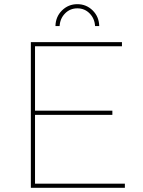

<svg xmlns="http://www.w3.org/2000/svg" viewBox="-20 -901 684 921"><path d="M565 -699V-679H148V-370H519V-350H148V-20H579V0H128V-699ZM246 -776Q247 -821 277.5 -851Q308 -881 351 -881Q394 -881 424.5 -851Q455 -821 456 -776H436Q434 -812 410 -836.5Q386 -861 351 -861Q316 -861 292 -836.5Q268 -812 266 -776Z"/></svg>

Font: Montserrat-Arabic Thin
Style: Regular
Weight: 250
Designer: Mohamed Gaber
Foundry: Kief Type Foundry
Version: Version 5.008